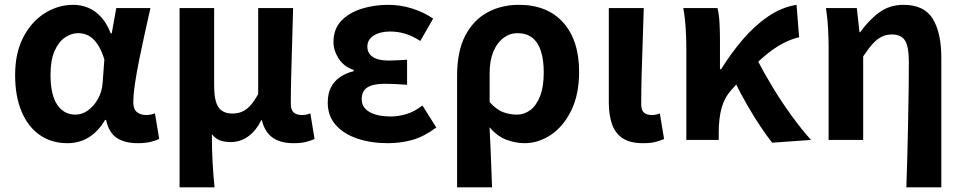

<svg xmlns="http://www.w3.org/2000/svg" viewBox="-20 -594 4089 815"><path d="M265.9 13.8Q199.6 13.8 149.7 -20.3Q99.9 -54.4 72 -119.5Q44.2 -184.6 44.2 -275.5Q44.2 -369.3 78.9 -435.9Q113.6 -502.4 170 -538Q226.4 -573.5 291.1 -573.5Q324 -573.5 353.6 -561.4Q383.3 -549.3 408.2 -522.7Q433.1 -496.1 450 -452.4H454.3L473.5 -559.8H618.5Q607.5 -509.8 594.9 -453.7Q582.4 -397.7 571.3 -342.8Q560.2 -287.8 553.1 -240.2Q545.9 -192.5 545.9 -159.3Q545.9 -130.2 561.4 -118Q576.9 -105.8 600.5 -105.8Q608.9 -105.8 618.6 -107.5Q628.3 -109.2 637.7 -113L655.8 -4.2Q641.6 2.9 619.1 8.3Q596.5 13.8 565.5 13.8Q509.1 13.8 475.2 -9Q441.4 -31.8 430.5 -84.8H426Q367.6 13.8 265.9 13.8ZM300.1 -107.4Q328.5 -107.4 353.6 -125.5Q378.7 -143.6 395.9 -174.4Q413.2 -205.2 415.6 -242.3L423 -341.3Q413.9 -371.4 402 -392.9Q390 -414.3 376.1 -427.7Q362.1 -441.2 345.9 -447.2Q329.6 -453.2 312 -453.2Q282.5 -453.2 255.3 -434.5Q228.2 -415.8 211.4 -377Q194.5 -338.2 194.5 -277.1Q194.5 -191 223 -149.2Q251.4 -107.4 300.1 -107.4Z M742.3 201.1V-559.8H889V-228.7Q889 -165.8 907.4 -138.9Q925.7 -112 966.6 -112Q987.8 -112 1006 -119.3Q1024.3 -126.5 1041.4 -144.6Q1058.5 -162.8 1075.9 -194.8V-559.8H1224.2Q1222.7 -491.7 1220.2 -417.3Q1217.8 -342.9 1216.1 -274Q1214.4 -205.1 1214.4 -152.6Q1214.4 -126.6 1227 -116.2Q1239.5 -105.8 1261.8 -105.8Q1269.8 -105.8 1278.7 -107.3Q1287.5 -108.8 1297.5 -112.6L1315.2 -3.8Q1298.8 3.3 1278.3 8.5Q1257.8 13.8 1225.3 13.8Q1169.6 13.8 1136.4 -10.4Q1103.2 -34.5 1091.7 -83.8H1089Q1066.2 -38.1 1032.8 -14.5Q999.3 9.1 960.4 9.1Q936.1 9.1 915.7 2.5Q895.3 -4.1 879.3 -24.5Q879.3 9.1 880.1 37.5Q880.9 65.9 882.2 91.9Q883.5 117.8 885.6 144.4Q887.8 171 890.6 201.1Z M1625.9 13.8Q1555.1 13.8 1497 -5.7Q1438.9 -25.2 1405 -63.7Q1371.2 -102.2 1371.2 -158.2Q1371.2 -196.6 1384.9 -223.3Q1398.7 -250 1423.7 -267Q1448.6 -284 1481.5 -291.8V-296.8Q1438.9 -311.5 1417.2 -345.9Q1395.5 -380.4 1395.5 -415.9Q1395.5 -470.3 1428.2 -505Q1460.9 -539.6 1514 -556.6Q1567.1 -573.5 1628.8 -573.5Q1679.1 -573.5 1728.4 -558.2Q1777.6 -542.9 1818.6 -515.1L1764 -420Q1734.6 -439.8 1702.4 -450Q1670.1 -460.2 1636.1 -460.2Q1593.7 -460.2 1566.5 -443.3Q1539.4 -426.4 1539.4 -396Q1539.4 -367.9 1562.2 -352.4Q1585.1 -336.9 1631.6 -336.9Q1649 -336.9 1668.9 -338.2Q1688.8 -339.5 1708 -340.5V-234Q1683.4 -236 1659.8 -237.2Q1636.2 -238.4 1614.1 -238.4Q1563.8 -238.4 1539.5 -223Q1515.3 -207.6 1515.3 -172.6Q1515.3 -138.3 1548 -118.9Q1580.7 -99.6 1640.8 -99.6Q1670.3 -99.6 1705 -109.8Q1739.6 -120 1773 -146.4L1832 -52.9Q1779.2 -13.5 1729.7 0.1Q1680.2 13.8 1625.9 13.8Z M1920.3 201.1V-272.9Q1920.3 -376.6 1955 -442.9Q1989.8 -509.3 2049.1 -541.4Q2108.3 -573.5 2182.5 -573.5Q2303.5 -573.5 2370.9 -498.1Q2438.2 -422.6 2438.2 -288.9Q2438.2 -192.9 2404.8 -125Q2371.5 -57.1 2318.5 -21.7Q2265.5 13.8 2206.6 13.8Q2168.5 13.8 2129.2 -1Q2089.9 -15.9 2058 -53.9Q2060.6 -8.7 2062.2 33.2Q2063.9 75 2065.5 116.3Q2067 157.5 2068.6 201.1ZM2174.3 -107.4Q2205.3 -107.4 2231.3 -126.9Q2257.2 -146.4 2272.7 -186.2Q2288.1 -226.1 2288.1 -286.6Q2288.1 -340.3 2275.9 -377.5Q2263.8 -414.6 2239.2 -433.9Q2214.6 -453.2 2176.6 -453.2Q2143.9 -453.2 2116.9 -432.9Q2089.9 -412.5 2074.2 -374.9Q2058.4 -337.2 2058.4 -282.8V-160.6Q2088.3 -127.5 2116.8 -117.5Q2145.3 -107.4 2174.3 -107.4Z M2709.5 13.8Q2653.8 13.8 2622.4 -7.5Q2591 -28.7 2577.6 -67.7Q2564.3 -106.6 2564.3 -158.8V-559.8H2712.6Q2711 -491.7 2708.1 -417.3Q2705.1 -342.9 2703.5 -274Q2701.8 -205.1 2701.8 -152.6Q2701.8 -126.6 2713.1 -116.2Q2724.5 -105.8 2746.8 -105.8Q2754 -105.8 2763.3 -107.3Q2772.5 -108.8 2780.9 -112.6L2798.9 -3.8Q2782.5 3.3 2762.4 8.5Q2742.2 13.8 2709.5 13.8Z M2893.3 0V-392.9Q2893.3 -426.4 2890.7 -471.8Q2888.1 -517.1 2880.4 -559.8H3025.6Q3032.1 -534 3034.1 -498.1Q3036.1 -462.3 3036.1 -423V-300.2H3040.9Q3083.3 -368.2 3132.8 -426.2Q3182.3 -484.3 3239.9 -523.8Q3297.4 -563.3 3361.1 -573.5L3372.1 -436.1Q3327.1 -425.2 3284.5 -399.2Q3241.8 -373.3 3194 -327.9Q3146.2 -282.5 3084.7 -212.2Q3055.4 -180 3043.3 -136.7Q3031.2 -93.4 3030.8 -32.6V0ZM3257.7 11.7Q3233.4 -19 3206.7 -59.1Q3179.9 -99.3 3152.3 -147.1Q3124.7 -194.9 3098.4 -248.3L3193.1 -342.4Q3221.4 -287.2 3259.5 -224.3Q3297.5 -161.4 3340.2 -102.8Q3382.8 -44.1 3422.6 0Z M3827.3 201.1Q3829.9 135.1 3831.6 63Q3833.2 -9 3834.8 -79.8Q3836.4 -150.6 3837.1 -214.8Q3837.9 -278.9 3837.9 -330.9Q3837.9 -396 3821.6 -421.9Q3805.3 -447.7 3765.7 -447.7Q3742.7 -447.7 3723 -438.2Q3703.3 -428.7 3684.6 -408.2Q3665.9 -387.7 3644 -354.4V0H3497.3V-392.9Q3497.3 -426.4 3495.2 -470.4Q3493.1 -514.3 3486 -559.8H3617L3628.4 -457.2H3631.2Q3669.2 -510 3713 -541.8Q3756.8 -573.5 3815.5 -573.5Q3902.9 -573.5 3939.3 -514.3Q3975.7 -455 3975.7 -349.1V201.1Z"/></svg>

Font: Noto Sans JP
Style: Regular
Weight: 100
Designer: Ryoko NISHIZUKA 西塚涼子 (kana, bopomofo & ideographs); Paul D. Hunt (Latin, Greek & Cyrillic); Sandoll Communications 산돌커뮤니
Foundry: Adobe
Version: Version 2.004;hotconv 1.0.118;makeotfexe 2.5.65603